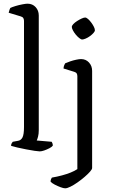

<svg xmlns="http://www.w3.org/2000/svg" viewBox="-20 -820 617 1040"><path d="M195 0Q188 0 167.5 -3Q147 -6 121.5 -11Q96 -16 74 -21Q52 -26 40 -30Q40 -38 43.5 -44Q47 -50 49 -52L76 -57Q93 -59 101.5 -75Q110 -91 110 -132V-707Q110 -715 106.5 -721.5Q103 -728 93 -731L27 -751Q29 -760 31.5 -767Q34 -774 36 -777Q46 -782 64.5 -787.5Q83 -793 101.5 -796.5Q120 -800 129 -800Q156 -800 173 -781.5Q190 -763 190 -736V-115Q190 -94 186 -79.5Q182 -65 179 -59L260 -52Q262 -49 264 -43.5Q266 -38 266 -31Q261 -24 247.5 -17Q234 -10 219.5 -5Q205 0 195 0ZM333 200Q324 200 308 194Q292 188 276.5 180Q261 172 254 164Q254 156 256.5 150.5Q259 145 261 142Q290 137 316 130Q342 123 363 114.5Q384 106 399 96V-407Q399 -416 395.5 -422Q392 -428 382 -431L324 -449Q325 -460 328 -467Q331 -474 333 -477Q344 -482 360 -487.5Q376 -493 392.5 -496.5Q409 -500 419 -500Q445 -500 462 -481.5Q479 -463 479 -436V90Q479 97 467.5 110Q456 123 438 138.5Q420 154 400 168Q380 182 362 191Q344 200 333 200ZM425 -606Q419 -606 409 -614Q399 -622 390 -633Q381 -644 375 -655.5Q369 -667 369 -674Q369 -681 377 -689.5Q385 -698 397.5 -706Q410 -714 422 -719.5Q434 -725 441 -725Q448 -725 457 -717Q466 -709 474.5 -697.5Q483 -686 488.5 -675Q494 -664 494 -656Q494 -650 486.5 -641.5Q479 -633 467.5 -624.5Q456 -616 444 -611Q432 -606 425 -606Z"/></svg>

Font: Texturina Medium 12pt Light
Style: Regular
Weight: 300
Version: Version 1.002